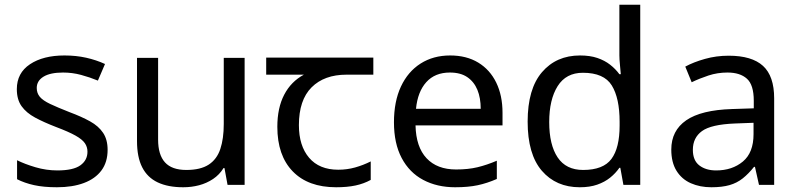

<svg xmlns="http://www.w3.org/2000/svg" viewBox="-20 -780 3367 810"><path d="M434 -148Q434 -96 408 -61Q382 -26 334 -8Q286 10 220 10Q164 10 123.5 1Q83 -8 52 -24V-104Q84 -88 129.5 -74.5Q175 -61 222 -61Q289 -61 319 -82.5Q349 -104 349 -140Q349 -160 338 -176Q327 -192 298.5 -208Q270 -224 217 -244Q165 -264 128 -284Q91 -304 71 -332Q51 -360 51 -404Q51 -472 106.5 -509Q162 -546 252 -546Q301 -546 343.5 -536.5Q386 -527 423 -510L393 -440Q359 -454 322 -464Q285 -474 246 -474Q192 -474 163.5 -456.5Q135 -439 135 -409Q135 -387 148 -371.5Q161 -356 191.5 -341.5Q222 -327 273 -307Q324 -288 360 -268Q396 -248 415 -219.5Q434 -191 434 -148Z M1012 -536V0H940L927 -71H923Q906 -43 879 -25Q852 -7 820 1.5Q788 10 753 10Q689 10 645.5 -10.5Q602 -31 580 -74Q558 -117 558 -185V-536H647V-191Q647 -127 676 -95Q705 -63 766 -63Q826 -63 860.5 -85.5Q895 -108 909.5 -151.5Q924 -195 924 -257V-536Z M1398 10Q1280 10 1215 -57Q1150 -124 1150 -245Q1150 -325 1179 -380.5Q1208 -436 1262 -465H1103V-537H1555V-465H1442Q1348 -465 1294.5 -411.5Q1241 -358 1241 -252Q1241 -165 1284 -114.5Q1327 -64 1407 -64Q1444 -64 1478 -73.5Q1512 -83 1544 -99V-21Q1515 -5 1480 2.5Q1445 10 1398 10Z M1879 -546Q1948 -546 1997.5 -516Q2047 -486 2073.5 -431.5Q2100 -377 2100 -304V-251H1733Q1735 -160 1779.5 -112.5Q1824 -65 1904 -65Q1955 -65 1994.5 -74.5Q2034 -84 2076 -102V-25Q2035 -7 1995 1.5Q1955 10 1900 10Q1824 10 1765.5 -21Q1707 -52 1674.5 -113.5Q1642 -175 1642 -264Q1642 -352 1671.5 -415Q1701 -478 1754.5 -512Q1808 -546 1879 -546ZM1878 -474Q1815 -474 1778.5 -433.5Q1742 -393 1735 -321H2008Q2008 -367 1994 -401Q1980 -435 1951.5 -454.5Q1923 -474 1878 -474Z M2426 10Q2326 10 2266 -59.5Q2206 -129 2206 -267Q2206 -405 2266.5 -475.5Q2327 -546 2427 -546Q2469 -546 2500 -535.5Q2531 -525 2554 -507Q2577 -489 2593 -467H2599Q2598 -480 2595.5 -505.5Q2593 -531 2593 -546V-760H2681V0H2610L2597 -72H2593Q2577 -49 2554 -30.5Q2531 -12 2499.5 -1Q2468 10 2426 10ZM2440 -63Q2525 -63 2559.5 -109.5Q2594 -156 2594 -250V-266Q2594 -366 2561 -419.5Q2528 -473 2439 -473Q2368 -473 2332.5 -416.5Q2297 -360 2297 -265Q2297 -169 2332.5 -116Q2368 -63 2440 -63Z M3054 -545Q3152 -545 3199 -502Q3246 -459 3246 -365V0H3182L3165 -76H3161Q3138 -47 3113.5 -27.5Q3089 -8 3057.5 1Q3026 10 2981 10Q2933 10 2894.5 -7Q2856 -24 2834 -59.5Q2812 -95 2812 -149Q2812 -229 2875 -272.5Q2938 -316 3069 -320L3160 -323V-355Q3160 -422 3131 -448Q3102 -474 3049 -474Q3007 -474 2969 -461.5Q2931 -449 2898 -433L2871 -499Q2906 -518 2954 -531.5Q3002 -545 3054 -545ZM3080 -259Q2980 -255 2941.5 -227Q2903 -199 2903 -148Q2903 -103 2930.5 -82Q2958 -61 3001 -61Q3069 -61 3114 -98.5Q3159 -136 3159 -214V-262Z"/></svg>

Font: uhindi15
Style: Book
Weight: 400
Designer: Jelle Bosma - Monotype Design Team
Foundry: Monotype Imaging Inc.
Version: Version 2.003